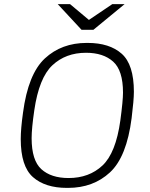

<svg xmlns="http://www.w3.org/2000/svg" viewBox="-20 -905 729 935"><path d="M306 10Q200 10 140.5 -42.5Q81 -95 81 -228Q81 -277 92 -356Q117 -545 198.5 -620.5Q280 -696 402 -696H407Q513 -696 572.5 -643.5Q632 -591 632 -458Q632 -418 621 -330Q597 -141 515.5 -65.5Q434 10 311 10ZM566 -318Q579 -415 579 -454Q579 -562 531 -605Q483 -648 399 -648Q300 -648 235 -587Q170 -526 147 -368Q134 -279 134 -232Q134 -124 181.5 -81Q229 -38 314 -38Q414 -38 479 -99Q544 -160 566 -318ZM413 -808 527 -885H587L435 -760H377L261 -885H321Z"/></svg>

Font: Chivo Thin Italic
Style: Regular
Weight: 100
Italic angle: -8.05°
Designer: Hector Gatti
Foundry: Omnibus-Type
Version: Version 1.007